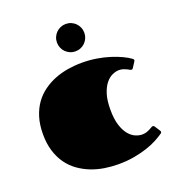

<svg xmlns="http://www.w3.org/2000/svg" viewBox="-135 -826 859 950"><g transform="rotate(-20 294.5 -351.0)"><path d="M380.9 -247.1Q380.9 -197.8 391.4 -165Q401.9 -132.3 418 -113Q434.1 -93.8 452.6 -85.9Q471.2 -78.1 487.3 -78.1Q499.5 -78.1 509.8 -81.3Q520 -84.5 527.8 -88.6Q535.6 -92.8 541 -95.9Q546.4 -99.1 549.3 -99.1Q553.7 -99.1 555.4 -97.7Q557.1 -96.2 559.6 -92.3L576.7 -65.9Q579.1 -62 579.1 -59.1Q579.1 -55.7 577.1 -53.7Q575.2 -51.8 573.2 -50.3Q557.1 -39.1 533.7 -26.6Q510.3 -14.2 479.2 -3.9Q448.2 6.3 410.2 13.2Q372.1 20 327.1 20Q290.5 20 253.9 14.2Q217.3 8.3 183.8 -4.9Q150.4 -18.1 121.6 -38.8Q92.8 -59.6 71.5 -89.1Q50.3 -118.7 38.1 -158Q25.9 -197.3 25.9 -247.1Q25.9 -296.9 38.1 -336.2Q50.3 -375.5 71.5 -405Q92.8 -434.6 121.6 -455.3Q150.4 -476.1 183.8 -489.3Q217.3 -502.4 253.9 -508.3Q290.5 -514.2 327.1 -514.2Q367.2 -514.2 404.3 -508.1Q441.4 -502 472.9 -491.9Q504.4 -481.9 529.5 -470Q554.7 -458 570.3 -446.3Q572.3 -444.8 574.2 -442.9Q576.2 -440.9 576.2 -437.5Q576.2 -434.1 573.7 -430.7L556.6 -404.3Q554.2 -400.4 552.5 -398.9Q550.8 -397.5 546.4 -397.5Q543.5 -397.5 538.6 -400.4Q533.7 -403.3 526.4 -407Q519 -410.6 509.3 -413.8Q499.5 -417 487.3 -417Q471.2 -417 452.6 -408.9Q434.1 -400.9 418 -381.3Q401.9 -361.8 391.4 -329.1Q380.9 -296.4 380.9 -247.1ZM246.1 -649.4Q246.1 -664.6 251.7 -677.7Q257.3 -690.9 267.1 -700.7Q276.9 -710.4 290 -716.1Q303.2 -721.7 317.9 -721.7Q333 -721.7 346.2 -716.1Q359.4 -710.4 369.1 -700.7Q378.9 -690.9 384.5 -677.7Q390.1 -664.6 390.1 -649.4Q390.1 -634.8 384.5 -621.6Q378.9 -608.4 369.1 -598.6Q359.4 -588.9 346.2 -583.3Q333 -577.6 317.9 -577.6Q303.2 -577.6 290 -583.3Q276.9 -588.9 267.1 -598.6Q257.3 -608.4 251.7 -621.6Q246.1 -634.8 246.1 -649.4Z"/></g></svg>

Font: Fascinate
Style: Regular
Weight: 900
Designer: Astigmatic (AOETI)
Foundry: Astigmatic (AOETI)
Version: Version 1.000